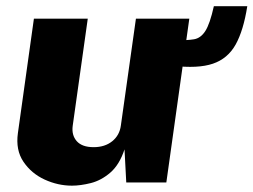

<svg xmlns="http://www.w3.org/2000/svg" viewBox="-20 -576 800 606"><path d="M207 10Q163 10 121 -9.2Q79 -28.5 54 -65.5Q29 -102.5 36.5 -156L87 -517H257L209.5 -179Q205.5 -149.5 222.2 -130.5Q239 -111.5 275.5 -111.5Q311 -111.5 334.2 -130.2Q357.5 -149 361.5 -180L409 -517H577.5L505 0H378.5L373 -104.5Q357 -56 328.2 -31.2Q299.5 -6.5 266.8 1.8Q234 10 207 10ZM525 -368.5 537 -449Q571 -448.5 592.2 -452Q613.5 -455.5 628 -478Q642.5 -500.5 655 -556.5H760.5Q748.5 -480 723.8 -435.5Q699 -391 652 -375Q605 -359 525 -368.5Z"/></svg>

Font: Public Sans ExtraBold
Style: Italic
Weight: 800
Italic angle: -8°
Designer: The Public Sans project authors (U.S. Web Design System). Libre Franklin designed by Pablo Impallari and Rodrigo Fuenzal
Version: Version 1.007; ttfautohint (v1.8.1) -l 8 -r 50 -G 200 -x 14 